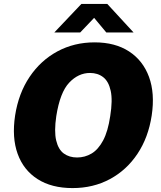

<svg xmlns="http://www.w3.org/2000/svg" viewBox="-20 -949 822 979"><path d="M350 10Q243 10 171.5 -35.8Q100 -81.5 70 -164.5Q40 -247.5 57 -360Q74.5 -473 130.8 -556.8Q187 -640.5 272.5 -686.8Q358 -733 462.5 -733Q567 -733 638 -686.8Q709 -640.5 739.8 -556.8Q770.5 -473 753.5 -360Q736.5 -248 681 -164.8Q625.5 -81.5 540.5 -35.8Q455.5 10 350 10ZM373 -146Q413 -146 447 -166.2Q481 -186.5 505.8 -232.8Q530.5 -279 542 -357Q555 -437.5 544.5 -485.8Q534 -534 506.2 -555.5Q478.5 -577 439 -577Q379.5 -577 332.8 -527.5Q286 -478 267 -357Q255.5 -279 266.5 -232.8Q277.5 -186.5 305.5 -166.2Q333.5 -146 373 -146ZM257 -783.5 395 -929H527L661 -783.5H522L460 -858L389 -783.5Z"/></svg>

Font: Public Sans Black
Style: Italic
Weight: 900
Italic angle: -8°
Designer: The Public Sans project authors (U.S. Web Design System). Libre Franklin designed by Pablo Impallari and Rodrigo Fuenzal
Version: Version 1.007; ttfautohint (v1.8.1) -l 8 -r 50 -G 200 -x 14 